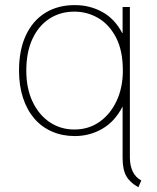

<svg xmlns="http://www.w3.org/2000/svg" viewBox="-20 -540 631 773"><path d="M537.1 213.9Q502.9 194.8 488.3 168.7Q473.6 142.6 473.6 95.7V-109.4H465.8L477.5 -144.5V-381.8L461.9 -407.2H473.6V-511.7H502.9V92.8Q502.9 127 514.6 150.9Q526.4 174.8 548.8 186.5ZM281.2 7.8Q231 7.8 189.5 -10.3Q147.9 -28.3 118.4 -62.5Q88.9 -96.7 72.8 -145.5Q56.6 -194.3 56.6 -255.9Q56.6 -338.9 84.2 -397.9Q111.8 -457 162.4 -488.3Q212.9 -519.5 281.2 -519.5Q341.8 -519.5 392.1 -491.7Q442.4 -463.9 472.7 -406Q502.9 -348.1 502.9 -257.8Q502.9 -168 472.4 -109.1Q441.9 -50.3 391.4 -21.2Q340.8 7.8 281.2 7.8ZM279.3 -18.6Q336.9 -18.6 380.9 -49.6Q424.8 -80.6 449.7 -134.3Q474.6 -188 474.6 -255.9Q474.6 -335.9 447.3 -388.7Q419.9 -441.4 375.5 -467.3Q331.1 -493.2 279.3 -493.2Q222.7 -493.2 179 -464.8Q135.3 -436.5 110.6 -383.3Q85.9 -330.1 85.9 -255.9Q85.9 -183.6 111.3 -130.4Q136.7 -77.1 180.4 -47.9Q224.1 -18.6 279.3 -18.6Z"/></svg>

Font: Reddit Sans ExtraLight
Style: Regular
Weight: 250
Designer: Stephen Hutchings
Foundry: Reddit
Version: Version 1.014